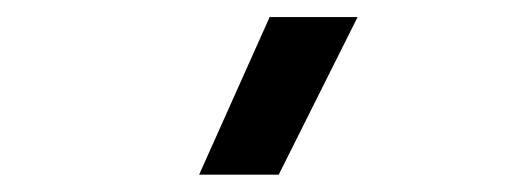

<svg xmlns="http://www.w3.org/2000/svg" viewBox="-20 -815 626 226"><path d="M214.4 -609.4 297.4 -794.9H400.9L308.1 -609.4Z"/></svg>

Font: Cascadia Code
Style: Regular
Weight: 400
Monospace: yes
Designer: Aaron Bell
Foundry: Saja Typeworks
Version: Version 2106.017